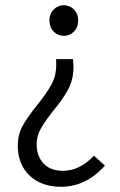

<svg xmlns="http://www.w3.org/2000/svg" viewBox="-20 -517 459 734"><path d="M169 -439Q169 -464 185 -480.5Q201 -497 224 -497Q247 -497 263 -480.5Q279 -464 279 -439Q279 -413 263 -396.5Q247 -380 224 -380Q201 -380 185 -396.5Q169 -413 169 -439ZM48 40Q48 -2 66 -35Q84 -68 121 -114Q158 -160 176.5 -193.5Q195 -227 195 -270Q195 -284 194 -291H259Q261 -271 261 -263Q261 -214 241 -176Q221 -138 183 -93Q151 -52 135.5 -24.5Q120 3 120 35Q120 79 146 107.5Q172 136 221 136Q254 136 284.5 120.5Q315 105 339 78L381 116Q309 197 213 197Q138 197 93 154Q48 111 48 40Z"/></svg>

Font: Assistant-zap
Style: zap
Weight: 400
Designer: Hebrew By Ben Nathan, Latin by Paul Hunt
Version: Version 2.001